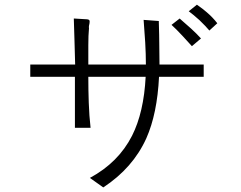

<svg xmlns="http://www.w3.org/2000/svg" viewBox="-20 -819 1040 827"><path d="M347.7 -736.3 297.9 -739.3Q299.8 -697.3 300.8 -645.5Q302.7 -595.7 303.7 -541H110.4V-488.3H302.7V-335V-268.6H370.1Q364.3 -319.3 362.3 -377Q360.4 -430.7 360.4 -488.3H607.4Q599.6 -335 548.8 -234.4Q490.2 -119.1 367.2 -52.7L424.8 -11.7Q552.7 -95.7 610.4 -223.6Q657.2 -329.1 665 -488.3H857.4V-541H667Q667 -581.1 666 -631.8Q666 -663.1 664.1 -722.7V-728.5L598.6 -733.4Q602.5 -680.7 605.5 -635.7Q608.4 -585 608.4 -541H360.4Q360.4 -597.7 360.4 -624Q360.4 -667 363.3 -697.3Q362.3 -702.1 363.3 -708Q363.3 -710.9 365.2 -716.8Q367.2 -727.5 365.2 -731.4Q362.3 -736.3 347.7 -736.3ZM828.1 -798.8 793 -770.5Q810.5 -757.8 838.9 -732.4Q866.2 -706.1 881.8 -687.5L916 -718.8Q896.5 -744.1 870.1 -766.6Q853.5 -781.2 828.1 -798.8ZM753.9 -739.3 718.8 -711.9Q738.3 -694.3 765.6 -665Q789.1 -639.6 806.6 -620.1L845.7 -653.3Q830.1 -670.9 803.7 -695.3Q789.1 -709 763.7 -730.5Z"/></svg>

Font: DotumChe
Style: Regular
Weight: 400
Monospace: yes
Version: Version 2.21